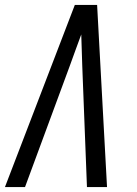

<svg xmlns="http://www.w3.org/2000/svg" viewBox="-32 -755 552 775"><path d="M-12 0 270 -735H360L400 0H319L300 -490Q299 -522 298 -553.5Q297 -585 296 -616Q285 -585 273 -553.5Q261 -522 250 -490L69 0Z"/></svg>

Font: Iosevka Term Oblique
Style: Regular
Weight: 400
Italic angle: -9°
Monospace: yes
Designer: Belleve Invis
Foundry: Belleve Invis
Version: Version 31.4.0